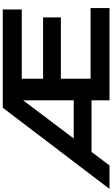

<svg xmlns="http://www.w3.org/2000/svg" viewBox="265 -1068 803 1373"><g transform="rotate(-90 666.5 -381.5)"><path d="M2 0H169.9L266.6 -128.4H635.3V0H1232.4V-135.3H790V-347.7H1165.5V-475.1H790V-627.4H1222.2V-763.2H582.5ZM362.8 -255.9 635.3 -617.2V-255.9ZM635.3 0H1295.4V-135.3H790V-347.7H1228.5V-475.1H790V-627.4H1285.2V-763.2H635.3Z"/></g></svg>

Font: Krona One
Style: Regular
Weight: 400
Designer: Yvonne Schüttler
Foundry: Yvonne Schüttler
Version: Version 1.002